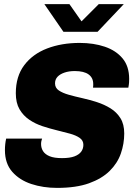

<svg xmlns="http://www.w3.org/2000/svg" viewBox="-20 -905 649 935"><path d="M258 10Q190 10 132.5 -9Q75 -28 39.5 -68.5Q4 -109 4 -174Q4 -189 5.5 -203Q7 -217 10 -230H185Q183 -225 181.5 -218Q180 -211 180 -204Q180 -184 190 -168.5Q200 -153 222 -144Q244 -135 282 -135Q320 -135 342.5 -143.5Q365 -152 375.5 -166.5Q386 -181 386 -200Q386 -221 368 -233.5Q350 -246 321 -254Q292 -262 257 -270.5Q222 -279 187 -290.5Q152 -302 122.5 -322Q93 -342 75 -373Q57 -404 57 -451Q57 -533 98 -587.5Q139 -642 209.5 -669Q280 -696 368 -696Q436 -696 490.5 -677.5Q545 -659 577 -620.5Q609 -582 609 -521Q609 -513 608.5 -503.5Q608 -494 605 -478H433Q434 -485 434 -489V-496Q434 -526 411.5 -542.5Q389 -559 344 -559Q316 -559 294 -551.5Q272 -544 260 -531Q248 -518 248 -499Q248 -477 266.5 -464.5Q285 -452 315 -443.5Q345 -435 381 -427Q417 -419 452.5 -407.5Q488 -396 518 -377.5Q548 -359 566.5 -329.5Q585 -300 585 -255Q585 -205 568.5 -157.5Q552 -110 514 -72.5Q476 -35 413.5 -12.5Q351 10 258 10ZM289 -750 196 -885H318L377 -801L461 -885H583L455 -750Z"/></svg>

Font: Chivo Mono Medium ExtraBold
Style: Italic
Weight: 800
Italic angle: -8.05°
Monospace: yes
Version: Version 1.008